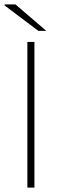

<svg xmlns="http://www.w3.org/2000/svg" viewBox="-24 -850 276 870"><path d="M100 0V-660H132V0ZM150 -710 -4 -826 -2 -830H46L186 -710Z"/></svg>

Font: Source Sans 3 ExtraLight ExtraLight
Style: Regular
Weight: 250
Version: Version 3.052;hotconv 1.1.0;makeotfexe 2.6.0